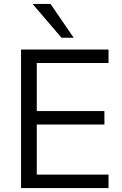

<svg xmlns="http://www.w3.org/2000/svg" viewBox="-20 -957 623 977"><path d="M87.1 0V-705H532.2V-636.4H167.1V-392H511.3V-323.4H167.1V-68.6H532.2V0ZM293 -765 145.7 -936.9H237L355 -765Z"/></svg>

Font: Nunito Sans 12pt ExtraLight
Style: Regular
Weight: 200
Designer: Vernon Adams
Foundry: Vernon Adams
Version: Version 3.101;gftools[0.9.27]